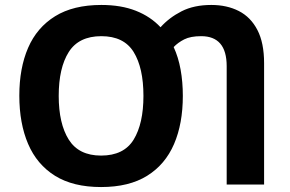

<svg xmlns="http://www.w3.org/2000/svg" viewBox="-20 -745 1171 775"><path d="M718 -358Q718 -246 682.5 -163.5Q647 -81 574 -35.5Q501 10 388 10Q275 10 202 -35.5Q129 -81 93.5 -164Q58 -247 58 -359Q58 -470 93.5 -552Q129 -634 202.5 -679.5Q276 -725 389 -725Q469 -725 528.5 -701.5Q588 -678 628 -635Q663 -674 713 -699.5Q763 -725 833 -725Q896 -725 944 -700.5Q992 -676 1019 -624Q1046 -572 1046 -490V0H895V-478Q895 -599 792 -599Q749 -599 723.5 -586Q698 -573 681 -555Q700 -514 709 -464Q718 -414 718 -358ZM217 -358Q217 -246 257.5 -181.5Q298 -117 388 -117Q480 -117 519.5 -181.5Q559 -246 559 -358Q559 -471 519.5 -535Q480 -599 389 -599Q298 -599 257.5 -535Q217 -471 217 -358Z"/></svg>

Font: Noto IKEA Latin
Style: Bold
Weight: 700
Designer: Monotype Design Team
Foundry: Monotype Imaging Inc.
Version: Version 1.0